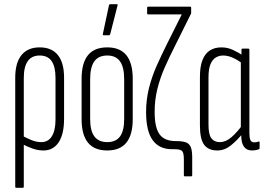

<svg xmlns="http://www.w3.org/2000/svg" viewBox="-20 -715 1268 920"><path d="M58 185Q53 185 53 179V-343Q53 -414 83 -451Q113 -488 170 -488Q228 -488 257.5 -451Q287 -414 287 -343V-146Q287 -72 261 -33Q235 6 188 6Q162 6 136.5 -3Q111 -12 84 -26V-66Q106 -54 130 -44Q154 -34 178 -34Q211 -34 228.5 -62Q246 -90 246 -143V-342Q246 -395 227.5 -422Q209 -449 170 -449Q132 -449 113 -422Q94 -395 94 -342V179Q94 185 89 185Z M494 6Q432 6 401.5 -31.5Q371 -69 371 -144V-337Q371 -413 401.5 -450.5Q432 -488 494 -488Q555 -488 585.5 -450.5Q616 -413 616 -337V-144Q616 -69 585.5 -31.5Q555 6 494 6ZM494 -34Q535 -34 555 -61Q575 -88 575 -145V-336Q575 -393 555 -421Q535 -449 494 -449Q452 -449 432 -421Q412 -393 412 -336V-145Q412 -88 432.5 -61Q453 -34 494 -34ZM477 -546Q472 -546 473 -553L502 -689Q503 -695 509 -695H539Q546 -695 543 -688L508 -551Q506 -546 502 -546Z M866 130Q861 130 861 124V49Q861 16 852 8Q843 0 816 0H804Q743 0 711.5 -43.5Q680 -87 680 -178Q680 -238 694 -293.5Q708 -349 731.5 -401.5Q755 -454 781 -506L851 -646H690Q685 -646 685 -651V-677Q685 -683 690 -683H891Q896 -683 896 -677V-656Q896 -654 896 -652.5Q896 -651 895 -649L819 -496Q792 -443 769.5 -392Q747 -341 734 -288.5Q721 -236 721 -178Q721 -104 744.5 -71.5Q768 -39 822 -39Q852 -39 869 -33.5Q886 -28 893.5 -11.5Q901 5 901 39V124Q901 130 896 130Z M1021 6Q979 6 958.5 -21Q938 -48 938 -114V-346Q938 -397 950.5 -428Q963 -459 986 -473.5Q1009 -488 1041 -488Q1071 -488 1098 -475Q1125 -462 1144 -449L1141 -411Q1117 -429 1094 -439Q1071 -449 1049 -449Q1030 -449 1014 -439.5Q998 -430 988.5 -407Q979 -384 979 -344V-118Q979 -70 993 -52Q1007 -34 1033 -34Q1062 -34 1089 -57.5Q1116 -81 1142 -117L1145 -78Q1116 -42 1086 -18Q1056 6 1021 6ZM1188 6Q1136 6 1136 -66V-90L1134 -94V-424L1137 -439V-476Q1137 -482 1142 -482H1170Q1175 -482 1175 -476V-77Q1175 -54 1180 -43.5Q1185 -33 1198 -33Q1204 -33 1209.5 -34Q1215 -35 1220 -37Q1224 -38 1224 -32V-6Q1224 -1 1219 1Q1204 6 1188 6Z"/></svg>

Font: Sofia Sans Extra Condensed Light
Style: Regular
Weight: 300
Designer: Botio Nikoltchev, Ani Petrova
Foundry: lettersoup
Version: Version 4.101